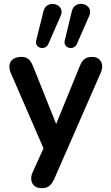

<svg xmlns="http://www.w3.org/2000/svg" viewBox="-20 -794 580 1002"><path d="M446 -712C473 -774 371 -802 355 -736L318 -583C308 -542 365 -528 381 -564ZM297 -712C324 -774 223 -801 207 -736L169 -583C159 -542 216 -528 232 -564ZM196 188C228 188 246 177 263 140L506 -415C525 -458 505 -497 462 -497C428 -497 411 -485 396 -448L273 -147L153 -447C138 -485 121 -497 91 -497C36 -497 17 -458 36 -414L207 -20L150 106C131 149 151 188 196 188Z"/></svg>

Font: Nunito
Style: Bold
Weight: 700
Designer: Vernon Adams
Foundry: Vernon Adams
Version: Version 3.602